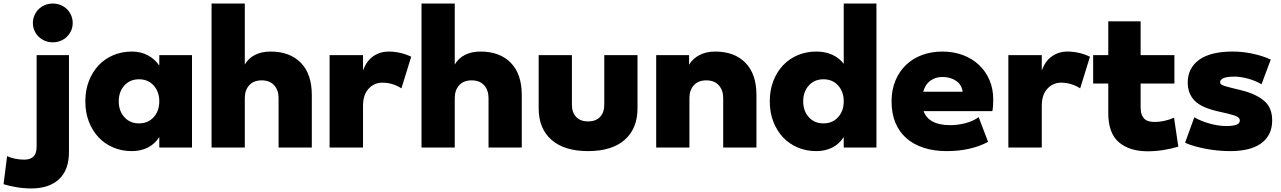

<svg xmlns="http://www.w3.org/2000/svg" viewBox="-50 -780 7206 1080"><path d="M247 -542Q223 -542 202.5 -550.5Q182 -559 167 -574Q152 -589 143.5 -608.5Q135 -628 135 -651Q135 -673 143.5 -693Q152 -713 167 -728Q182 -743 202.5 -751.5Q223 -760 247 -760Q271 -760 291.5 -751.5Q312 -743 327 -728Q342 -713 350.5 -693Q359 -673 359 -651Q359 -628 350.5 -608.5Q342 -589 327 -574Q312 -559 291.5 -550.5Q271 -542 247 -542ZM-10 98Q10 108 36 113Q62 118 86 118Q121 118 138.5 100.5Q156 83 156 45V-470H338V75Q338 176 282 228Q226 280 126 280Q85 280 43 273Q1 266 -30 256Z M430 -210Q430 -273 450 -324.5Q470 -376 505 -413Q540 -450 588 -470Q636 -490 692 -490Q742 -490 781.5 -469Q821 -448 846 -411V-470H1030V50H846V-9Q821 30 781.5 50Q742 70 692 70Q636 70 588 50Q540 30 505 -7Q470 -44 450 -95.5Q430 -147 430 -210ZM618 -210Q618 -156 649.5 -121Q681 -86 732 -86Q783 -86 814.5 -121Q846 -156 846 -210Q846 -264 814.5 -299Q783 -334 732 -334Q681 -334 649.5 -299Q618 -264 618 -210Z M1517 50V-228Q1517 -273 1492 -300.5Q1467 -328 1422 -328Q1377 -328 1352 -300.5Q1327 -273 1327 -228V50H1140V-760H1327V-417Q1347 -452 1384 -471Q1421 -490 1472 -490Q1580 -490 1642 -427Q1704 -364 1704 -245V50Z M2208 -283Q2185 -298 2158 -306.5Q2131 -315 2101 -315Q2055 -315 2023.5 -281Q1992 -247 1992 -185V50H1804V-470H1992V-383Q2011 -437 2049.5 -463.5Q2088 -490 2136 -490Q2169 -490 2201.5 -482.5Q2234 -475 2263 -461Z M2698 50V-228Q2698 -273 2673 -300.5Q2648 -328 2603 -328Q2558 -328 2533 -300.5Q2508 -273 2508 -228V50H2321V-760H2508V-417Q2528 -452 2565 -471Q2602 -490 2653 -490Q2761 -490 2823 -427Q2885 -364 2885 -245V50Z M3167 -470V-191Q3167 -147 3191 -122Q3215 -97 3258 -97Q3301 -97 3325 -122Q3349 -147 3349 -191V-470H3536V-171Q3536 -57 3464 6.5Q3392 70 3258 70Q3124 70 3052 6.5Q2980 -57 2980 -171V-470Z M4018 50V-228Q4018 -273 3993 -300.5Q3968 -328 3923 -328Q3878 -328 3853 -300.5Q3828 -273 3828 -228V50H3641V-470H3826V-416Q3846 -450 3884 -470Q3922 -490 3973 -490Q4081 -490 4143 -427Q4205 -364 4205 -245V50Z M4280 -210Q4280 -273 4300 -324.5Q4320 -376 4355 -413Q4390 -450 4438 -470Q4486 -490 4542 -490Q4592 -490 4631.5 -472Q4671 -454 4696 -421V-760H4880V50H4696V-9Q4671 30 4631.5 50Q4592 70 4542 70Q4486 70 4438 50Q4390 30 4355 -7Q4320 -44 4300 -95.5Q4280 -147 4280 -210ZM4468 -210Q4468 -156 4499.5 -121Q4531 -86 4582 -86Q4633 -86 4664.5 -121Q4696 -156 4696 -210Q4696 -264 4664.5 -299Q4633 -334 4582 -334Q4531 -334 4499.5 -299Q4468 -264 4468 -210Z M4965 -210Q4965 -274 4986.5 -326Q5008 -378 5046 -414.5Q5084 -451 5136.5 -470.5Q5189 -490 5251 -490Q5313 -490 5365.5 -470.5Q5418 -451 5456 -415.5Q5494 -380 5515.5 -330.5Q5537 -281 5537 -220Q5537 -202 5536 -186Q5535 -170 5532 -155H5145Q5174 -76 5295 -76Q5337 -76 5380 -87Q5423 -98 5455 -121L5508 18Q5410 70 5275 70Q5204 70 5146.5 51.5Q5089 33 5048.5 -2.5Q5008 -38 4986.5 -90Q4965 -142 4965 -210ZM5365 -264Q5360 -303 5328.5 -325Q5297 -347 5251 -347Q5213 -347 5184 -326.5Q5155 -306 5143 -264Z M6026 -283Q6003 -298 5976 -306.5Q5949 -315 5919 -315Q5873 -315 5841.5 -281Q5810 -247 5810 -185V50H5622V-470H5810V-383Q5829 -437 5867.5 -463.5Q5906 -490 5954 -490Q5987 -490 6019.5 -482.5Q6052 -475 6081 -461Z M6556 -310H6366V-177Q6366 -152 6372 -136Q6378 -120 6388.5 -110.5Q6399 -101 6414 -97.5Q6429 -94 6446 -94Q6470 -94 6498.5 -100Q6527 -106 6554 -118L6578 45Q6538 57 6493.5 64Q6449 71 6406 71Q6303 71 6243.5 20Q6184 -31 6184 -144V-310H6099V-470H6184V-660H6366V-470H6556Z M6631 -316Q6631 -397 6695 -443.5Q6759 -490 6884 -490Q6940 -490 6996 -478Q7052 -466 7098 -445L7046 -306Q7013 -326 6970.5 -337.5Q6928 -349 6894 -349Q6813 -349 6813 -317Q6813 -304 6839.5 -296Q6866 -288 6933 -272Q7014 -252 7060 -213.5Q7106 -175 7106 -103Q7106 -58 7089 -25.5Q7072 7 7041 28.5Q7010 50 6966.5 60Q6923 70 6870 70Q6838 70 6804.5 67Q6771 64 6738 58Q6705 52 6674 43.5Q6643 35 6616 23L6668 -120Q6707 -98 6755.5 -84.5Q6804 -71 6850 -71Q6884 -71 6904 -78Q6924 -85 6924 -102Q6924 -120 6896.5 -129.5Q6869 -139 6808 -152Q6710 -173 6670.5 -213Q6631 -253 6631 -316Z"/></svg>

Font: OA Gothic ExtraBold
Style: Regular
Weight: 800
Designer: Choi Chi-young, Lee Jaesang, Lee Juhyun, Han Dohee
Foundry: DDUNGSANG CORP.
Version: Version 1.000;Build 20210203